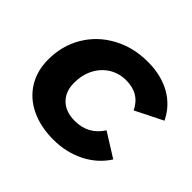

<svg xmlns="http://www.w3.org/2000/svg" viewBox="-136 -705 872 872"><g transform="rotate(45 299.5 -269.0)"><path d="M29 -233Q29 -322 71 -393Q113 -464 188 -505Q263 -546 357 -546Q443 -546 505.5 -510.5Q568 -475 599 -410L467 -344Q432 -417 347 -417Q301 -417 264.5 -394.5Q228 -372 207.5 -332Q187 -292 187 -241Q187 -186 220 -153.5Q253 -121 312 -121Q398 -121 444 -193L559 -121Q520 -60 452.5 -26Q385 8 303 8Q220 8 158 -22Q96 -52 62.5 -106.5Q29 -161 29 -233Z"/></g></svg>

Font: Montserrat Alternates
Style: Bold Italic
Weight: 700
Italic angle: -11.3°
Designer: Julieta Ulanovsky
Foundry: Julieta Ulanovsky
Version: Version 7.200